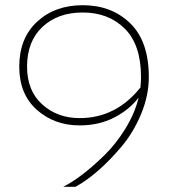

<svg xmlns="http://www.w3.org/2000/svg" viewBox="-20 -718 656 738"><path d="M270 0H223Q257 -17 297 -47.5Q337 -78 381.5 -121.5Q426 -165 462 -223.5Q498 -282 513 -343Q477 -296 418.5 -266Q360 -236 286 -236Q189 -236 121.5 -296Q54 -356 54 -462Q54 -571 122.5 -634.5Q191 -698 298 -698Q409 -698 480.5 -628.5Q552 -559 552 -422Q552 -351 522.5 -280Q493 -209 447.5 -155Q402 -101 356.5 -61.5Q311 -22 270 0ZM286 -264Q426 -264 520 -382Q522 -408 522 -422Q522 -546 459.5 -608Q397 -670 298 -670Q202 -670 143 -614.5Q84 -559 84 -462Q84 -369 142.5 -316.5Q201 -264 286 -264Z"/></svg>

Font: Roundo ExtraLight
Style: Regular
Weight: 250
Designer: Namrata Goyal (Gurmukhi), Shiva Nallaperumal (Latin)
Foundry: Indian Type Foundry
Version: Version 1.000;PS 1.0;hotconv 1.0.88;makeotf.lib2.5.647800